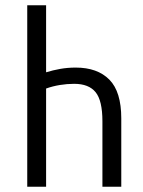

<svg xmlns="http://www.w3.org/2000/svg" viewBox="-20 -713 545 733"><path d="M84 0V-693H156V-437Q182 -445 210 -450Q238 -455 269 -455Q352 -455 397.5 -409Q443 -363 443 -261V0H371V-250Q371 -329 345 -361Q319 -393 263 -393Q236 -393 208.5 -388.5Q181 -384 156 -375V0Z"/></svg>

Font: Ubuntu Sans Condensed
Style: Regular
Weight: 400
Width: 3
Designer: Dalton Maag Ltd
Foundry: Dalton Maag Ltd
Version: Version 1.006; ttfautohint (v1.8.4.7-5d5b)